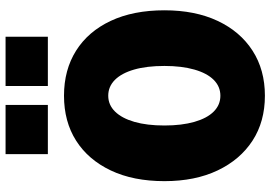

<svg xmlns="http://www.w3.org/2000/svg" viewBox="-161 -799 972 690"><g transform="rotate(-90 325.0 -454.0)"><path d="M326 12Q233 12 164.5 -32.5Q96 -77 57.5 -158Q19 -239 19 -349Q19 -461 57.5 -542Q96 -623 164.5 -666.5Q233 -710 326 -710Q419 -710 488 -666.5Q557 -623 595 -542Q633 -461 633 -349Q633 -239 595 -158Q557 -77 488 -32.5Q419 12 326 12ZM326 -148Q359 -148 383 -172Q407 -196 420 -241.5Q433 -287 433 -349Q433 -413 420 -458Q407 -503 383 -527Q359 -551 326 -551Q293 -551 269 -526.5Q245 -502 232 -457Q219 -412 219 -349Q219 -287 232 -241.5Q245 -196 269 -172Q293 -148 326 -148ZM361 -768V-920H538V-768ZM116 -768V-920H293V-768Z"/></g></svg>

Font: Azeret Mono ExtraBold
Style: Regular
Weight: 800
Designer: Martin Vácha
Foundry: Displaay
Version: Version 1.002